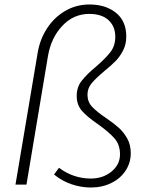

<svg xmlns="http://www.w3.org/2000/svg" viewBox="-20 -823 659 856"><path d="M221 -45 243 -75Q307 -27 385 -27Q439 -27 477 -58Q515 -89 515 -135Q515 -178 490.5 -206Q466 -234 417 -269Q370 -301 346 -328Q322 -355 322 -395Q322 -434 343.5 -462Q365 -490 407 -525Q451 -563 472.5 -591Q494 -619 494 -659Q494 -705 464 -733Q434 -761 378 -761Q308 -761 258 -708Q208 -655 194 -574L98 0H49L148 -588Q158 -648 190 -697Q222 -746 271 -774.5Q320 -803 379 -803Q451 -803 497 -766Q543 -729 543 -660Q543 -626 529 -598.5Q515 -571 496 -551.5Q477 -532 444 -505Q406 -473 388 -451Q370 -429 370 -401Q370 -369 390.5 -347Q411 -325 454 -296Q489 -272 510.5 -252.5Q532 -233 547.5 -205Q563 -177 563 -140Q563 -98 540.5 -63Q518 -28 477 -7.5Q436 13 385 13Q342 13 299 -1.5Q256 -16 221 -45Z"/></svg>

Font: Nebula Sans Light
Style: Regular
Weight: 300
Italic angle: -9°
Designer: Paul D. Hunt for Adobe (as Source Sans)
Foundry: Nebula Entertainment & Broadcasting LLC
Version: Version 1.010